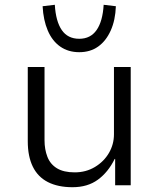

<svg xmlns="http://www.w3.org/2000/svg" viewBox="-20 -774 664 802"><path d="M283 8Q222 8 180 -13.5Q138 -35 117 -78Q96 -121 96 -184V-494H166V-188Q166 -150 178 -119Q190 -88 218 -71Q246 -54 292 -54Q339 -54 376.5 -76.5Q414 -99 435 -135Q456 -171 456 -213V-494H526V0H461V-110H459Q432 -55 389 -23.5Q346 8 283 8ZM311 -556Q265 -556 231.5 -579.5Q198 -603 179.5 -646.5Q161 -690 158 -748L209 -754Q213 -685 238 -648.5Q263 -612 311 -612Q358 -612 383.5 -648.5Q409 -685 413 -754L464 -748Q462 -690 442.5 -646.5Q423 -603 390 -579.5Q357 -556 311 -556Z"/></svg>

Font: Nunito Sans 7pt Light
Style: Regular
Weight: 300
Designer: Vernon Adams
Foundry: Vernon Adams
Version: Version 3.101;gftools[0.9.27]